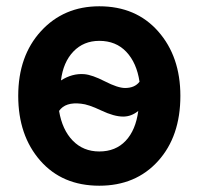

<svg xmlns="http://www.w3.org/2000/svg" viewBox="-20 -566 632 611"><path d="M554 -261Q554 -132 483 -53.5Q412 25 296 25Q178 25 108 -55Q38 -135 38 -261Q38 -388 110.5 -467Q183 -546 296 -546Q413 -546 483.5 -466Q554 -386 554 -261ZM238 -236Q188 -242 168 -213Q178 -153 211.5 -118.5Q245 -84 296 -84Q348 -84 380 -118Q412 -152 420 -213Q398 -195 372 -195Q343 -195 302 -214.5Q261 -234 238 -236ZM378 -286Q409 -286 424 -306Q415 -366 382 -401Q349 -436 296 -436Q246 -436 213.5 -402Q181 -368 174 -310Q210 -333 248 -330Q273 -328 314 -307Q355 -286 378 -286Z"/></svg>

Font: Repo
Style: DemiBold
Weight: 600
Designer: Stefan Peev
Foundry: Context Ltd
Version: Version 001.000